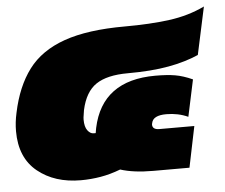

<svg xmlns="http://www.w3.org/2000/svg" viewBox="-44 -576 743 635"><g transform="rotate(-5 327.5 -258.5)"><path d="M200 10Q113 10 56.5 -36Q0 -82 0 -170Q0 -200 7 -231Q25 -317 67 -373Q109 -429 187 -456.5Q265 -484 389 -484Q472 -484 536.5 -492.5Q601 -501 655 -527L621 -369Q578 -350 521 -339.5Q464 -329 385 -329Q316 -329 279.5 -304.5Q243 -280 230 -220Q229 -211 227.5 -203.5Q226 -196 226 -189Q226 -165 235 -153Q244 -141 255 -141H262L265 -158Q298 -313 475 -313Q514 -313 540.5 -308.5Q567 -304 598 -290L572 -168Q539 -183 500 -183Q456 -183 451 -158Q451 -157 450.5 -155.5Q450 -154 450 -153Q450 -136 473 -136H589L561 0H441Q408 0 381 -3.5Q354 -7 332 -14Q298 -1 265.5 4.5Q233 10 200 10Z"/></g></svg>

Font: Kanit Black
Style: Italic
Weight: 900
Italic angle: -12°
Designer: Katatrad Team
Foundry: CadsonDemak
Version: Version 2.000; ttfautohint (v1.8.3)